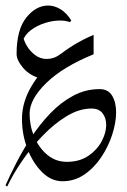

<svg xmlns="http://www.w3.org/2000/svg" viewBox="-41 -319 463 700"><path d="M-14.6 360.8 -21 356.9Q-4.9 320.3 18.8 274.2Q42.5 228 73.2 181.2Q104 134.3 142.1 94.5Q180.2 54.7 225.3 30.3Q270.5 5.9 322.3 5.9Q353.5 5.9 367.9 30Q382.3 54.2 382.3 90.3Q382.3 127.4 368.4 170.9Q354.5 214.4 328.6 253.4Q302.7 292.5 266.8 317.1Q231 341.8 187 341.8Q145.5 341.8 112.1 308.3Q78.6 274.9 58.8 222.9Q39.1 170.9 39.1 114.7Q39.1 53.7 74 -5.1Q108.9 -64 168.2 -112.5Q227.5 -161.1 300.3 -191.9V-121.1Q188.5 -75.7 127.7 -16.4Q66.9 43 66.9 95.7Q66.9 139.6 84 179.9Q101.1 220.2 131.6 245.6Q162.1 271 202.6 271Q249 271 281 249.3Q313 227.5 329.6 196.3Q346.2 165 346.2 136.2Q346.2 111.3 333 94Q319.8 76.7 292.5 76.7Q248 76.7 202.1 104.5Q156.2 132.3 114.3 176Q72.3 219.7 38.8 268.8Q5.4 317.9 -14.6 360.8ZM110.4 -31.7Q67.4 -43 43.5 -71.3Q19.5 -99.6 19.5 -122.1Q19.5 -210.9 54.9 -254.9Q90.3 -298.8 134.3 -298.8Q157.7 -298.8 179.9 -285.2Q202.1 -271.5 218.8 -244.6L213.9 -238.3Q198.7 -244.1 177.2 -244.1Q151.4 -244.1 122.8 -235.1Q94.2 -226.1 71.5 -209Q48.8 -191.9 40.5 -167L43 -189Q44.9 -172.4 56.4 -152.6Q67.9 -132.8 86.9 -118.4Q106 -104 129.9 -104Q142.1 -104 155 -108.4Q168 -112.8 181.6 -123.5Z"/></svg>

Font: Lateef Light
Style: Regular
Weight: 300
Designer: SIL International
Foundry: SIL International
Version: Version 4.200